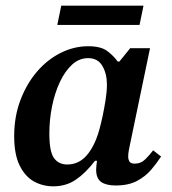

<svg xmlns="http://www.w3.org/2000/svg" viewBox="-20 -643 606 677"><path d="M168 14Q131 14 100 -3Q69 -20 49.5 -59Q30 -98 30 -163Q30 -232 52 -290Q74 -348 110.5 -390.5Q147 -433 194 -456.5Q241 -480 291 -480Q335 -480 357.5 -463.5Q380 -447 395 -426H401L439 -473H509L437 -127Q437 -127 434.5 -114.5Q432 -102 432 -91Q432 -81 436.5 -73.5Q441 -66 455 -66Q477 -66 493 -82Q509 -98 520 -113L548 -91Q533 -68 513 -44.5Q493 -21 463 -5Q433 11 388 11Q354 11 336.5 -1.5Q319 -14 319 -45Q319 -52 320 -60Q321 -68 322 -76H315Q282 -33 247.5 -9.5Q213 14 168 14ZM217 -63Q258 -63 286 -95.5Q314 -128 330 -185Q336 -206 342 -234.5Q348 -263 352.5 -292Q357 -321 357 -345Q357 -383 341 -410.5Q325 -438 291 -438Q259 -438 234 -415Q209 -392 191 -353.5Q173 -315 163.5 -268Q154 -221 154 -172Q154 -108 170.5 -85.5Q187 -63 217 -63ZM472 -555H182L196 -623H486Z"/></svg>

Font: STIX Two Text SemiBold
Style: Italic
Weight: 600
Italic angle: -12°
Designer: Ross Mills, John Hudson & Paul Hanslow, Tiro Typeworks Ltd; with prior portions MicroPress Inc. and Coen Hoffman, Elsevi
Foundry: Tiro Typeworks Ltd
Version: Version 2.13 b171